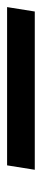

<svg xmlns="http://www.w3.org/2000/svg" viewBox="139 -236 120 552"><g transform="rotate(90 199.0 40.0)"><path d="M411.1 0 398.4 79.6H-56.6L-43.9 0Z"/></g></svg>

Font: Inter 24pt
Style: Italic
Weight: 400
Italic angle: -9.3988°
Designer: Rasmus Andersson
Foundry: rsms
Version: Version 4.001;git-66647c0bb